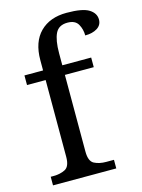

<svg xmlns="http://www.w3.org/2000/svg" viewBox="-117 -838 672 906"><g transform="rotate(-15 219.5 -385.0)"><path d="M27 0V-42H40Q74 -42 98 -54.5Q122 -67 122 -114V-489H31V-536H122V-586Q122 -675 169.5 -722.5Q217 -770 299 -770Q377 -770 408 -750.5Q439 -731 439 -700Q439 -673 416 -658.5Q393 -644 357 -644Q357 -674 343 -699Q329 -724 291 -724Q248 -724 232 -691Q216 -658 216 -595V-536H357V-489H216V-114Q216 -67 240 -54.5Q264 -42 298 -42H336V0Z"/></g></svg>

Font: Noto Serif Grantha
Style: Regular
Weight: 400
Designer: Monotype Design Team
Foundry: Monotype Imaging Inc.
Version: Version 2.004; ttfautohint (v1.8.4.7-5d5b)